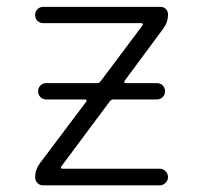

<svg xmlns="http://www.w3.org/2000/svg" viewBox="-20 -565 591 563"><path d="M115.2 -273.4Q105.5 -273.4 98.6 -280.3Q91.8 -287.1 91.8 -297.4Q91.8 -307.6 98.6 -314.5Q105.5 -321.3 115.2 -321.3H263.7Q271.5 -321.3 275.4 -327.1L398.4 -491.2Q399.4 -493.2 398.4 -495.1Q397.5 -497.1 395.5 -497.1H107.4Q96.7 -497.1 89.8 -503.9Q83 -510.7 83 -521.5Q83 -531.2 89.8 -538.1Q96.7 -544.9 107.4 -544.9H450.2Q460 -544.9 466.3 -538.6Q472.7 -532.2 472.7 -522.5Q472.7 -500 459 -481.4L344.7 -327.1Q343.8 -325.2 344.7 -323.2Q345.7 -321.3 347.7 -321.3H439.5Q450.2 -321.3 457 -314.5Q463.9 -307.6 463.9 -297.4Q463.9 -287.1 457 -280.3Q450.2 -273.4 439.5 -273.4H312.5Q305.7 -273.4 301.8 -267.6L159.2 -76.2Q158.2 -74.2 159.2 -72.3Q160.2 -70.3 162.1 -70.3H448.2Q458 -70.3 465.3 -63Q472.7 -55.7 472.7 -45.9Q472.7 -36.1 465.3 -28.8Q458 -21.5 448.2 -21.5H105.5Q96.7 -21.5 89.8 -28.3Q83 -35.2 83 -44.9Q83 -67.4 96.7 -85.9L233.4 -267.6Q234.4 -269.5 233.4 -271.5Q232.4 -273.4 230.5 -273.4Z"/></svg>

Font: Gen Jyuu Gothic Light
Style: Regular
Weight: 200
Designer: [Source Han Sans]
Ryoko NISHIZUKA  (kana & ideographs); Paul D. Hunt (Latin, Greek & Cyrillic); Wenlong ZHANG  (bopomofo
Version: Version 1.002.20150607